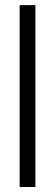

<svg xmlns="http://www.w3.org/2000/svg" viewBox="-20 -748 220 768"><path d="M58.6 0H121.6V-727.5H58.6Z"/></svg>

Font: Guggenheim Sans Display Light
Style: Regular
Weight: 300
Designer: Modified by Tom Baber under direction of Pentagram Design 2023
Foundry: rsms
Version: Version 1.001;Glyphs 3.1.2 (3151)